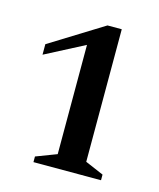

<svg xmlns="http://www.w3.org/2000/svg" viewBox="-70 -947 410 494"><g transform="rotate(15 134.5 -699.5)"><path d="M64 -505V-520L119 -541V-832L15 -778V-806L157 -894H195V-541L244 -520V-505Z"/></g></svg>

Font: Spectral
Style: Regular
Weight: 400
Designer: Jean-Baptiste Levee
Foundry: Production Type
Version: Version 1.002